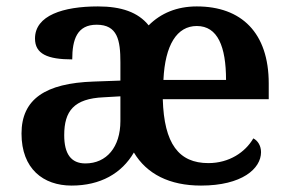

<svg xmlns="http://www.w3.org/2000/svg" viewBox="-20 -568 902 598"><path d="M203 10C293 10 359 -28 397 -93C437 -26 508 10 606 10C734 10 793 -43 793 -94C793 -114 783 -130 769 -137C744 -94 694 -60 629 -60C537 -60 491 -120 487 -259H817V-308C817 -466 732 -548 593 -548C531 -548 481 -527 443 -489C410 -530 358 -548 285 -548C177 -548 89 -520 89 -448C89 -400 128 -383 205 -383C205 -445 220 -491 281 -491C346 -491 355 -443 355 -374V-317L272 -314C121 -309 47 -259 47 -152C47 -42 115 10 203 10ZM684 -319H489C494 -428 531 -487 593 -487C658 -487 684 -423 684 -319ZM246 -59C201 -59 180 -89 180 -147C180 -222 210 -261 303 -265L355 -268V-191C355 -110 312 -59 246 -59Z"/></svg>

Font: Noto Serif Tamil SemiBold
Style: Regular
Weight: 600
Designer: Indian Type Foundry, Tom Grace, and the Monotype Design Team
Foundry: Monotype Imaging Inc.
Version: Version 2.004